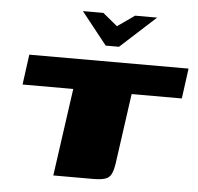

<svg xmlns="http://www.w3.org/2000/svg" viewBox="-49 -697 771 747"><g transform="rotate(5 337.0 -323.5)"><path d="M245 -647H325L382 -600L449 -647H535L397 -521H345ZM52 -460H674L658 -342H462L424 -70Q420 -42 412.5 -26.5Q405 -11 388.5 -5.5Q372 0 340 0H186L234 -342H36Z"/></g></svg>

Font: Genos Black
Style: Italic
Weight: 900
Italic angle: -8°
Version: Version 1.010